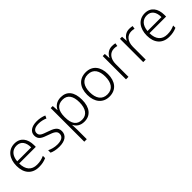

<svg xmlns="http://www.w3.org/2000/svg" viewBox="214 -1704 3103 3103"><g transform="rotate(-45 1765.0 -153.0)"><path d="M290 -542C142 -542 57 -424 57 -262C57 -95 145 10 305 10C373 10 421 -1 474 -24V-76C415 -50 373 -40 307 -40C185 -40 117 -118 116 -259H496V-298C496 -440 426 -542 290 -542ZM289 -494C390 -494 437 -418 437 -306H118C128 -427 191 -494 289 -494Z M975 -141C975 -235 900 -264 805 -297C713 -329 661 -345 661 -408C661 -464 710 -494 794 -494C847 -494 901 -480 942 -462L963 -509C917 -529 861 -542 797 -542C681 -542 606 -492 606 -406C606 -313 674 -287 773 -253C869 -220 919 -196 919 -137C919 -76 875 -38 770 -38C707 -38 645 -56 598 -79V-24C637 -5 695 10 769 10C900 10 975 -45 975 -141Z M1348 -542C1249 -542 1193 -491 1166 -433H1163L1156 -532H1109V236H1166V17C1166 -16 1164 -58 1162 -92H1166C1193 -36 1248 10 1342 10C1479 10 1564 -89 1564 -269C1564 -450 1484 -542 1348 -542ZM1340 -493C1450 -493 1505 -413 1505 -270C1505 -126 1446 -39 1336 -39C1220 -39 1166 -115 1166 -266V-276C1167 -416 1221 -493 1340 -493Z M2153 -267C2153 -432 2070 -542 1918 -542C1768 -542 1677 -439 1677 -267C1677 -99 1767 10 1914 10C2069 10 2153 -100 2153 -267ZM1736 -267C1736 -408 1797 -493 1917 -493C2042 -493 2094 -399 2094 -267C2094 -131 2039 -39 1915 -39C1793 -39 1736 -130 1736 -267Z M2517 -541C2437 -541 2382 -493 2355 -433H2352L2346 -532H2298V0H2355V-292C2355 -411 2417 -489 2514 -489C2538 -489 2559 -486 2580 -480L2589 -533C2568 -538 2543 -541 2517 -541Z M2911 -541C2831 -541 2776 -493 2749 -433H2746L2740 -532H2692V0H2749V-292C2749 -411 2811 -489 2908 -489C2932 -489 2953 -486 2974 -480L2983 -533C2962 -538 2937 -541 2911 -541Z M3268 -542C3120 -542 3035 -424 3035 -262C3035 -95 3123 10 3283 10C3351 10 3399 -1 3452 -24V-76C3393 -50 3351 -40 3285 -40C3163 -40 3095 -118 3094 -259H3474V-298C3474 -440 3404 -542 3268 -542ZM3267 -494C3368 -494 3415 -418 3415 -306H3096C3106 -427 3169 -494 3267 -494Z"/></g></svg>

Font: Noto Sans Telugu Light
Style: Regular
Weight: 300
Designer: Jelle Bosma - Monotype Design Team
Foundry: Monotype Imaging Inc.
Version: Version 2.005